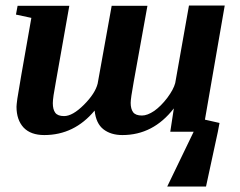

<svg xmlns="http://www.w3.org/2000/svg" viewBox="-20 -480 873 698"><path d="M455 -105V-107Q455 -84 464 -72Q473 -60 496 -60Q516 -60 541 -77Q565 -94 588 -124Q611 -155 617 -178L667 -460H797L725 -45L778 -33L772 -1L729 198H588L684 -1H599L612 -86Q537 11 425 11Q383 11 356 -10Q329 -31 324 -78Q250 11 141 11Q92 11 66 -16Q40 -44 40 -92Q40 -98 43 -121Q46 -144 94 -415L38 -427L44 -459H232L183 -182Q172 -124 172 -105Q172 -82 181 -70Q190 -58 213 -58Q244 -58 285 -99Q326 -140 335 -176L386 -459H516L466 -182Q455 -122 455 -105Z"/></svg>

Font: Libra Serif Modern
Style: Bold Italic
Weight: 700
Italic angle: -12°
Designer: Stefan Peev, Context Ltd
Foundry: Stefan Peev, Context Ltd
Version: Version 1.000